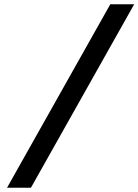

<svg xmlns="http://www.w3.org/2000/svg" viewBox="-20 -770 649 900"><path d="M13 110 497 -750H609L125 110Z"/></svg>

Font: Geist Mono SemiBold
Style: Italic
Weight: 600
Italic angle: -12°
Monospace: yes
Designer: Basement.studio, Andrés Briganti, Mateo Zaragoza
Foundry: Basement.studio, Vercel, Andrés Briganti, Guido Ferreyra, Mateo Zaragoza
Version: Version 1.500; ttfautohint (v1.8.4.7-5d5b)